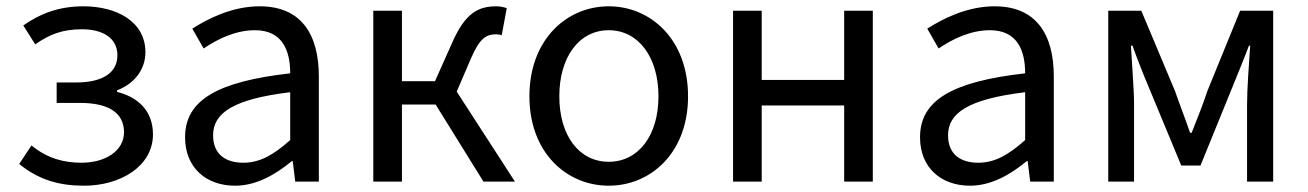

<svg xmlns="http://www.w3.org/2000/svg" viewBox="-20 -577 4156 610"><path d="M247 13C363 13 466 -49 466 -150C466 -227 416 -269 352 -285V-290C409 -312 442 -358 442 -411C442 -509 350 -557 245 -557C166 -557 106 -533 54 -496L92 -436C136 -467 177 -484 240 -484C306 -484 353 -457 353 -401C353 -348 309 -315 222 -315H160V-250H235C324 -250 374 -219 374 -157C374 -97 314 -60 239 -60C184 -60 131 -73 80 -115L41 -56C105 -4 171 13 247 13Z M727 13C794 13 855 -22 907 -65H910L918 0H993V-334C993 -468 937 -557 805 -557C718 -557 641 -518 591 -486L627 -423C670 -452 727 -481 790 -481C879 -481 902 -414 902 -344C671 -318 568 -259 568 -141C568 -43 636 13 727 13ZM753 -60C699 -60 657 -85 657 -147C657 -217 719 -262 902 -284V-132C849 -85 806 -60 753 -60Z M1431 -286 1477 -393C1505 -458 1527 -468 1556 -468C1564 -468 1568 -467 1574 -465L1590 -551C1582 -554 1570 -557 1558 -557C1499 -557 1458 -536 1416 -440L1362 -319H1257V-543H1166V0H1257V-245H1364L1516 0H1616Z M1914 13C2047 13 2166 -91 2166 -271C2166 -452 2047 -557 1914 -557C1781 -557 1662 -452 1662 -271C1662 -91 1781 13 1914 13ZM1914 -63C1820 -63 1757 -146 1757 -271C1757 -396 1820 -481 1914 -481C2008 -481 2072 -396 2072 -271C2072 -146 2008 -63 1914 -63Z M2309 0H2400V-242H2662V0H2753V-543H2662V-323H2400V-543H2309Z M3062 13C3129 13 3190 -22 3242 -65H3245L3253 0H3328V-334C3328 -468 3272 -557 3140 -557C3053 -557 2976 -518 2926 -486L2962 -423C3005 -452 3062 -481 3125 -481C3214 -481 3237 -414 3237 -344C3006 -318 2903 -259 2903 -141C2903 -43 2971 13 3062 13ZM3088 -60C3034 -60 2992 -85 2992 -147C2992 -217 3054 -262 3237 -284V-132C3184 -85 3141 -60 3088 -60Z M3501 0H3583V-245C3583 -293 3576 -376 3573 -432H3578C3593 -390 3611 -344 3628 -304L3733 -51H3794L3897 -304C3913 -344 3932 -389 3948 -432H3952C3948 -376 3942 -293 3942 -245V0H4025V-543H3920L3816 -288C3801 -242 3783 -199 3766 -155H3761C3746 -199 3729 -242 3713 -288L3606 -543H3501Z"/></svg>

Font: Noto Sans CJK KR Regular
Style: Regular
Weight: 400
Designer: Ryoko NISHIZUKA (kana & ideographs); Paul D. Hunt (Latin, Greek & Cyrillic); Wenlong ZHANG (bopomofo); Sandoll Communica
Foundry: Adobe Systems Incorporated
Version: Version 1.004;PS 1.004;hotconv 1.0.82;makeotf.lib2.5.63406